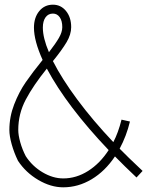

<svg xmlns="http://www.w3.org/2000/svg" viewBox="-20 -782 649 820"><path d="M589 -52 563 -24Q510 -74 471 -114Q429 -51 371.5 -16.5Q314 18 250 18Q197 18 143.5 -13.5Q90 -45 57 -95L56 -97Q40 -130 30 -165.5Q20 -201 20 -227Q20 -283 40.5 -336Q61 -389 90 -431Q119 -473 162 -526Q125 -608 125 -664Q125 -707 147.5 -734.5Q170 -762 206 -762Q240 -762 262 -735Q284 -708 284 -666Q284 -635 264.5 -602Q245 -569 206 -521Q244 -446 310 -357Q376 -268 464 -175Q485 -215 499 -271L535 -263Q520 -201 491 -147Q521 -116 589 -52ZM163 -664Q163 -620 189 -559Q217 -595 231.5 -620Q246 -645 246 -666Q246 -693 235 -708.5Q224 -724 206 -724Q186 -724 174.5 -708Q163 -692 163 -664ZM444 -141Q266 -328 180 -489Q122 -417 90 -356.5Q58 -296 58 -227Q58 -205 66.5 -174.5Q75 -144 90 -115Q118 -72 162 -46Q206 -20 250 -20Q306 -20 356.5 -52Q407 -84 444 -141Z"/></svg>

Font: Vibes
Style: Regular
Weight: 400
Designer: AbdElmomen Kadhim
Version: Version 1.100